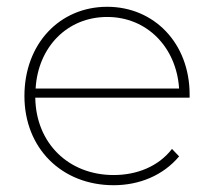

<svg xmlns="http://www.w3.org/2000/svg" viewBox="-20 -543 631 566"><path d="M539 -264C539 -416 434 -523 296 -523C156 -523 52 -414 52 -260C52 -106 162 3 315 3C391 3 461 -26 508 -82L487 -104C447 -52 383 -27 315 -27C183 -27 86 -120 84 -255H539ZM296 -493C413 -493 500 -404 508 -282H85C92 -404 178 -493 296 -493Z"/></svg>

Font: Talent ExtraLight
Style: Regular
Weight: 200
Designer: Mike Powis
Version: Version 1.001;hotconv 1.0.109;makeotfexe 2.5.65596